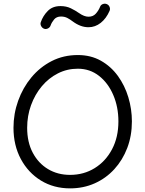

<svg xmlns="http://www.w3.org/2000/svg" viewBox="-20 -993 785 1042"><path d="M360.4 29.3Q271.5 29.3 202.1 -13.2Q132.8 -55.7 93 -130.1Q53.2 -204.6 53.2 -299.3Q53.2 -375.5 78.6 -446.3Q104 -517.1 150.4 -573Q196.8 -628.9 260.7 -661.6Q324.7 -694.3 402.3 -694.3Q472.7 -694.3 527.3 -663.6Q582 -632.8 619.6 -581.1Q657.2 -529.3 676.5 -465.1Q695.8 -400.9 695.8 -334Q695.8 -256.3 670.7 -190.2Q645.5 -124 600.3 -74.7Q555.2 -25.4 493.9 2Q432.6 29.3 360.4 29.3ZM360.4 -43.9Q434.6 -43.9 493.9 -80.6Q553.2 -117.2 587.9 -182.6Q622.6 -248 622.6 -334Q622.6 -412.6 594.7 -477.5Q566.9 -542.5 517.3 -581.3Q467.8 -620.1 402.3 -620.1Q344.2 -620.1 294.2 -594.7Q244.1 -569.3 206.8 -524.7Q169.4 -480 148.4 -422.1Q127.4 -364.3 127.4 -299.3Q127.4 -221.7 157.7 -164.3Q188 -106.9 240.5 -75.4Q293 -43.9 360.4 -43.9ZM219.7 -836.9Q209 -840.8 203.4 -851.3Q197.8 -861.8 201.2 -872.1Q212.9 -906.7 239 -933.3Q265.1 -960 308.1 -960Q339.8 -960 364.5 -948Q389.2 -936 409.2 -921.9Q437 -902.3 460.4 -902.3Q484.9 -902.3 499.8 -918.7Q514.6 -935.1 522.9 -955.6Q526.9 -966.8 538.1 -970.9Q549.3 -975.1 559.6 -970.7Q570.3 -966.3 574.7 -955.3Q579.1 -944.3 574.7 -934.1Q556.6 -892.6 526.6 -868.9Q496.6 -845.2 460.4 -845.2Q438 -845.2 416.7 -853.3Q395.5 -861.3 375 -876.5Q360.4 -887.7 345.5 -895.5Q330.6 -903.3 311 -903.3Q286.6 -903.3 273.4 -887.2Q260.3 -871.1 254.9 -855.5Q251.5 -844.7 241 -839.1Q230.5 -833.5 219.7 -836.9Z"/></svg>

Font: Mikhak-DS2-FD Regular
Style: Regular
Weight: 400
Designer: Amin Abedi
Version: Version 3.4